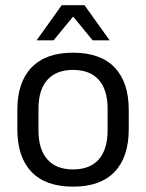

<svg xmlns="http://www.w3.org/2000/svg" viewBox="-20 -703 560 736"><path d="M260 12.5Q155 12.5 100.8 -44.2Q46.5 -101 46.5 -207.5V-282Q46.5 -388 101 -444.5Q155.5 -501 260 -501Q365 -501 419.2 -444.5Q473.5 -388 473.5 -282V-207.5Q473.5 -101 419.2 -44.2Q365 12.5 260 12.5ZM260 -53.5Q325 -53.5 358.8 -92Q392.5 -130.5 392.5 -203V-286.5Q392.5 -358.5 358.8 -396.8Q325 -435 260 -435Q195.5 -435 161.5 -396.8Q127.5 -358.5 127.5 -286.5V-203Q127.5 -130.5 161.5 -92Q195.5 -53.5 260 -53.5ZM121 -549.5 216.5 -683H304L399.5 -549.5V-548.5H335L262 -637.5H258.5L185.5 -548.5H121Z"/></svg>

Font: Anek Kannada Medium
Style: Regular
Weight: 400
Version: Version 1.003